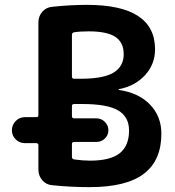

<svg xmlns="http://www.w3.org/2000/svg" viewBox="-20 -760 718 790"><path d="M276 -167V-114Q276 -106 285 -104Q320 -99 351 -99Q434 -99 472.5 -129.5Q511 -160 511 -223Q511 -279 466.5 -305.5Q422 -332 319 -332H285Q276 -332 276 -324V-282Q276 -273 285 -273H377Q397 -273 411.5 -258.5Q426 -244 426 -224Q426 -204 411.5 -190Q397 -176 377 -176H285Q276 -176 276 -167ZM276 -616V-445Q276 -436 285 -436H313Q406 -436 447.5 -461.5Q489 -487 489 -537Q489 -585 455 -608Q421 -631 344 -631Q309 -631 284 -627Q276 -625 276 -616ZM83 -171Q60 -171 44.5 -186.5Q29 -202 29 -224Q29 -246 44.5 -262Q60 -278 83 -278H129Q138 -278 138 -286V-668Q138 -693 154 -711.5Q170 -730 195 -732Q269 -740 338 -740Q618 -740 618 -557Q618 -496 577 -451Q536 -406 469 -393Q468 -393 468 -392Q468 -390 469 -390Q551 -378 597.5 -329.5Q644 -281 644 -210Q644 -100 572 -45Q500 10 348 10Q272 10 194 2Q170 0 154 -18.5Q138 -37 138 -62V-162Q138 -171 129 -171Z"/></svg>

Font: Rounded Mplus 1c Bold
Style: Bold
Weight: 700
Version: Version 1.059.20150529